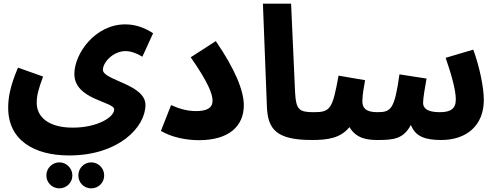

<svg xmlns="http://www.w3.org/2000/svg" viewBox="-20 -765 2733 1056"><path d="M25 -172C25 7 169 90 360 90C632 90 780 -65 780 -188C780 -302 546 -323 546 -381C546 -422 602 -484 671 -484C699 -484 735 -471 763 -453L822 -582C783 -608 731 -631 669 -631C503 -631 389 -470 389 -358C389 -216 608 -207 608 -163C608 -121 517 -63 380 -63C248 -63 182 -121 182 -199C182 -240 191 -274 217 -344L79 -393C33 -286 25 -222 25 -172ZM482 271C521 271 553 240 553 200C553 160 521 128 482 128C442 128 411 160 411 200C411 240 442 271 482 271ZM307 271C345 271 378 240 378 200C378 160 345 128 307 128C267 128 235 160 235 200C235 240 267 271 307 271Z M865 -45C925 -9 1007 6 1074 6C1239 6 1321 -71 1321 -186C1321 -268 1271 -387 1167 -539L1029 -450C1127 -309 1149 -247 1149 -211C1149 -172 1119 -154 1058 -154C1010 -154 965 -167 921 -187Z M1696 5C1755 5 1786 -27 1786 -73C1786 -115 1763 -148 1706 -148C1626 -148 1608 -161 1603 -256L1581 -745H1426L1448 -178C1453 -52 1502 5 1696 5Z M2641 -215C2641 -285 2617 -400 2583 -492L2431 -447C2463 -355 2487 -269 2487 -218C2487 -167 2459 -148 2398 -148C2327 -148 2307 -172 2307 -199C2307 -227 2318 -287 2326 -333L2177 -356C2150 -164 2131 -148 2055 -148C1991 -148 1973 -172 1973 -208C1973 -244 1983 -295 1988 -324L1842 -349C1809 -166 1797 -148 1707 -148L1697 5C1782 5 1853 -5 1902 -66C1940 -2 2001 5 2058 5C2145 5 2199 -1 2240 -78C2264 -15 2316 5 2407 5C2545 5 2641 -74 2641 -215Z"/></svg>

Font: Noto Sans Arabic UI Extra
Style: Regular
Weight: 800
Designer: Nadine Chahine - Monotype Design Team
Foundry: Monotype Imaging Inc.
Version: Version 1.900